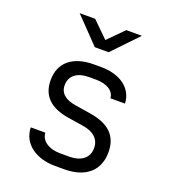

<svg xmlns="http://www.w3.org/2000/svg" viewBox="-143 -889 887 1003"><g transform="rotate(20 300.0 -388.0)"><path d="M339 -645 473 -785H386L301 -699L213 -785H127L262 -645ZM329 9C451 9 517 -53 517 -153C517 -245 464 -295 355 -312L273 -325C214 -334 182 -360 182 -405C182 -457 221 -488 287 -488H326C387 -488 428 -462 430 -422H511C508 -505 436 -559 328 -559H289C172 -559 104 -503 104 -405C104 -318 156 -267 261 -251L344 -238C404 -229 439 -198 439 -148C439 -96 402 -62 330 -62H282C220 -62 174 -91 172 -137H91C93 -48 171 9 280 9Z"/></g></svg>

Font: Tekne LDO Light
Style: Regular
Weight: 300
Monospace: yes
Designer: Alessio Laiso, Mario Rullo, Paolo Rosset
Foundry: Alessio Laiso
Version: Version 1.000;hotconv 1.0.109;makeotfexe 2.5.65596